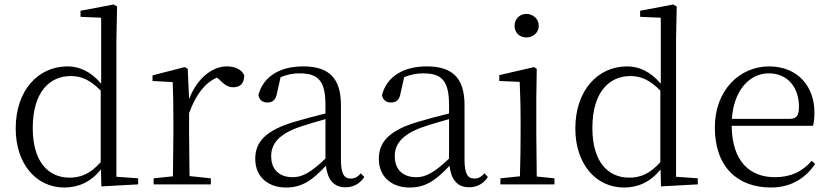

<svg xmlns="http://www.w3.org/2000/svg" viewBox="-20 -822 3698 856"><path d="M432 9 596 0V-27L499 -34V-643L502 -793L487 -802L339 -774V-747L431 -743V-449C384 -504 333 -526 281 -526C151 -526 50 -420 50 -249C50 -93 140 14 267 14C330 14 386 -11 430 -67ZM429 -99C384 -49 343 -30 290 -30C196 -30 126 -100 126 -251C126 -414 203 -483 296 -483C344 -483 384 -464 429 -418Z M823 -318C854 -401 893 -452 947 -476L957 -468C980 -445 996 -433 1020 -433C1054 -433 1068 -452 1069 -486C1059 -511 1029 -526 991 -526C923 -526 856 -468 823 -380L817 -515L804 -523L660 -486V-461L750 -456C752 -406 753 -354 753 -285V-227L751 -36L665 -27V0H920V-27L825 -37L823 -227Z M1520 13C1555 13 1584 -2 1604 -33L1589 -49C1573 -32 1561 -26 1544 -26C1515 -26 1500 -45 1500 -111V-354C1500 -476 1444 -526 1332 -526C1225 -526 1153 -479 1132 -398C1136 -377 1150 -365 1172 -365C1195 -365 1210 -376 1215 -407L1231 -478C1260 -490 1288 -495 1315 -495C1395 -495 1431 -466 1431 -354V-316C1386 -305 1337 -292 1293 -279C1165 -241 1118 -190 1118 -114C1118 -31 1178 14 1255 14C1327 14 1372 -18 1433 -83C1440 -23 1467 13 1520 13ZM1431 -115C1365 -52 1327 -32 1285 -32C1227 -32 1189 -64 1189 -126C1189 -179 1221 -221 1307 -253C1344 -266 1388 -279 1431 -291Z M2071 13C2106 13 2135 -2 2155 -33L2140 -49C2124 -32 2112 -26 2095 -26C2066 -26 2051 -45 2051 -111V-354C2051 -476 1995 -526 1883 -526C1776 -526 1704 -479 1683 -398C1687 -377 1701 -365 1723 -365C1746 -365 1761 -376 1766 -407L1782 -478C1811 -490 1839 -495 1866 -495C1946 -495 1982 -466 1982 -354V-316C1937 -305 1888 -292 1844 -279C1716 -241 1669 -190 1669 -114C1669 -31 1729 14 1806 14C1878 14 1923 -18 1984 -83C1991 -23 2018 13 2071 13ZM1982 -115C1916 -52 1878 -32 1836 -32C1778 -32 1740 -64 1740 -126C1740 -179 1772 -221 1858 -253C1895 -266 1939 -279 1982 -291Z M2327 -655C2356 -655 2382 -676 2382 -707C2382 -738 2356 -760 2327 -760C2297 -760 2274 -738 2274 -707C2274 -676 2297 -655 2327 -655ZM2297 0H2452V-27L2373 -35L2371 -227V-378L2373 -515L2361 -523L2206 -487V-461L2297 -457C2299 -407 2301 -352 2301 -285V-227C2301 -173 2300 -91 2298 -36L2211 -27V0Z M2927 9 3091 0V-27L2994 -34V-643L2997 -793L2982 -802L2834 -774V-747L2926 -743V-449C2879 -504 2828 -526 2776 -526C2646 -526 2545 -420 2545 -249C2545 -93 2635 14 2762 14C2825 14 2881 -11 2925 -67ZM2924 -99C2879 -49 2838 -30 2785 -30C2691 -30 2621 -100 2621 -251C2621 -414 2698 -483 2791 -483C2839 -483 2879 -464 2924 -418Z M3417 14C3505 14 3570 -26 3614 -91L3599 -105C3557 -57 3505 -32 3435 -32C3323 -32 3244 -102 3242 -261H3605C3609 -277 3611 -297 3611 -321C3611 -438 3535 -526 3409 -526C3278 -526 3167 -420 3167 -254C3167 -74 3272 14 3417 14ZM3243 -292C3251 -418 3321 -495 3407 -495C3493 -495 3542 -431 3542 -346C3542 -309 3533 -292 3500 -292Z"/></svg>

Font: Noto Serif CJK SC Light
Style: Regular
Weight: 300
Designer: Ryoko NISHIZUKA 西塚涼子 (kana & ideographs); Frank Grießhammer (Latin, Greek & Cyrillic); Wenlong ZHANG 张文龙 (bopomofo); San
Foundry: Adobe
Version: Version 2.001;hotconv 1.1.0;makeotfexe 2.6.0